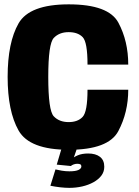

<svg xmlns="http://www.w3.org/2000/svg" viewBox="-20 -702 654 905"><path d="M304.5 4Q491 4 537.8 -84.2Q584.5 -172.5 584.5 -279H392.5Q392.5 -175.5 369.5 -151Q346.5 -126.5 303.5 -126.5Q259 -126.5 233.2 -154Q207.5 -181.5 207.5 -339.5Q207.5 -496 233.5 -523.2Q259.5 -550.5 303.5 -550.5Q347 -550.5 369.8 -526.8Q392.5 -503 392.5 -397.5H584.5Q584.5 -508 538.2 -594.8Q492 -681.5 304 -681.5Q119 -681.5 67.5 -591.8Q16 -502 16 -339.5Q16 -178 67.5 -87Q119 4 304.5 4ZM307 183.5Q338 183.5 367.5 176.8Q397 170 420.5 157Q444 144 457.8 125.8Q471.5 107.5 471.5 84Q471.5 53 451.2 37.2Q431 21.5 395.5 21.5Q367 21.5 346.8 30Q326.5 38.5 316 50L314 80.5Q319 76 327.2 73Q335.5 70 344 70Q354.5 70 359 72.8Q363.5 75.5 363.5 82.5Q363.5 92.5 350 99Q336.5 105.5 307.5 105.5Q288.5 105.5 271 102.5Q253.5 99.5 241.5 96.5L217.5 173.5Q239.5 178 263.2 180.8Q287 183.5 307 183.5ZM314 80.5 342 0H269.5L247.5 74Z"/></svg>

Font: Anybody SemiCondensed ExtraBold
Style: Regular
Weight: 800
Width: 4
Version: Version 1.113;gftools[0.9.25]